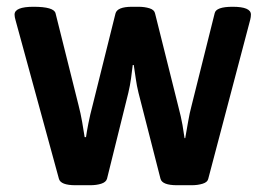

<svg xmlns="http://www.w3.org/2000/svg" viewBox="-20 -545 787 567"><path d="M203 2Q159 2 154 -17L26 -485Q23 -495 23 -502Q23 -525 79 -525Q139 -525 144 -506L212 -234Q218 -211 222.5 -185.5Q227 -160 230 -140H234Q236 -155 241 -180.5Q246 -206 254 -236L321 -505Q326 -525 370 -525H389Q407 -525 421.5 -520.5Q436 -516 438 -505L506 -233Q515 -199 519 -175.5Q523 -152 525 -137H527Q531 -159 535.5 -185.5Q540 -212 546 -234L614 -506Q618 -525 667 -525Q721 -525 721 -502Q721 -495 719 -487L595 -17Q593 -7 578.5 -2.5Q564 2 546 2H503Q459 2 454 -17L389 -271Q384 -291 381 -312.5Q378 -334 375 -353H372Q370 -335 367 -313.5Q364 -292 359 -271L296 -17Q293 -7 279 -2.5Q265 2 246 2Z"/></svg>

Font: Asap SemiBold
Style: Regular
Weight: 600
Designer: Pablo Cosgaya
Foundry: Omnibus-Type
Version: Version 3.001; ttfautohint (v1.8.3)